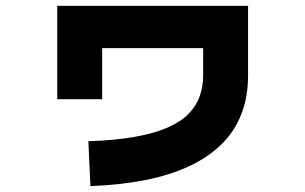

<svg xmlns="http://www.w3.org/2000/svg" viewBox="-20 -595 1040 654"><path d="M288 39 281 -114Q373 -117 440 -129Q507 -141 552 -161Q597 -181 623 -208Q649 -235 660.5 -268Q672 -301 672 -339V-431H328V-257H175V-575H825V-339Q825 -265 802 -206Q779 -147 734 -103Q689 -59 623.5 -28.5Q558 2 474 18.5Q390 35 288 39Z"/></svg>

Font: Murecho Thin Black
Style: Regular
Weight: 900
Version: Version 1.010